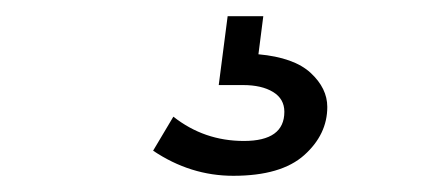

<svg xmlns="http://www.w3.org/2000/svg" viewBox="-20 -20 540 237"><path d="M268 197Q215 197 169 166L194 124Q232 154 281 154Q331 154 331 118Q331 102 317 93.5Q303 85 280 85H250L261 0H305L299 47Q343 51 363.5 70Q384 89 384 112Q384 146 355.5 171.5Q327 197 268 197Z"/></svg>

Font: Ligconsolata
Style: Regular
Weight: 400
Monospace: yes
Designer: Raph Levien, Cyreal, Brenton Simpson
Foundry: Raph Levien, Cyreal, Google
Version: Version 3.001; ttfautohint (v1.8.2.53-6de2)